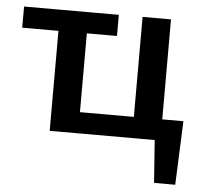

<svg xmlns="http://www.w3.org/2000/svg" viewBox="-45 -465 702 660"><g transform="rotate(5 306.0 -135.5)"><path d="M421 0V-418H519V0ZM12 -345V-418H339V-345ZM184 0V-73H472V0ZM137 0V-418H235V0ZM466 0V-73H592L550 0ZM510 147 494 -73H592L583 147Z"/></g></svg>

Font: Ysabeau Infant SemiBold
Style: Regular
Weight: 600
Designer: Christian Thalmann (Catharsis Fonts)
Version: Version 2.002; featfreeze: ss01,ss02,lnum